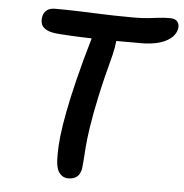

<svg xmlns="http://www.w3.org/2000/svg" viewBox="-52 -761 792 825"><g transform="rotate(5 344.0 -349.0)"><path d="M272 13Q248 13 232.5 -8Q217 -29 218 -87Q218 -122 223 -166.5Q228 -211 239.5 -271Q251 -331 270.5 -411Q290 -491 321 -597Q327 -622 342.5 -637Q358 -652 378 -652Q417 -652 424.5 -625Q432 -598 416 -532Q387 -423 370.5 -345.5Q354 -268 346 -214.5Q338 -161 335.5 -126.5Q333 -92 331.5 -70Q330 -48 328 -32Q322 -7 308 3Q294 13 272 13ZM539 -593Q485 -593 439.5 -593Q394 -593 353.5 -594Q313 -595 272.5 -596.5Q232 -598 188 -601Q147 -603 127.5 -612.5Q108 -622 102.5 -637Q97 -652 101 -671Q104 -686 116.5 -697Q129 -708 153 -708Q207 -708 250 -706.5Q293 -705 331.5 -703.5Q370 -702 408 -701Q446 -700 491 -700Q530 -700 556 -703Q582 -706 602 -708.5Q622 -711 648 -711Q672 -711 681 -698.5Q690 -686 687 -668Q681 -642 658.5 -625Q636 -608 604 -600.5Q572 -593 539 -593Z"/></g></svg>

Font: Shantell Sans Medium
Style: Italic
Weight: 500
Italic angle: -11°
Designer: Stephen Nixon, Anya Danilova, Shantell Martin
Foundry: Arrow Type
Version: Version 1.011;[c5ecc13dd]